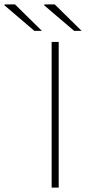

<svg xmlns="http://www.w3.org/2000/svg" viewBox="-134 -850 390 870"><path d="M100 0V-660H132V0ZM22 -710 -114 -826 -112 -830H-66L56 -710ZM202 -710 66 -826 68 -830H114L236 -710Z"/></svg>

Font: Source Sans 3
Style: Regular
Weight: 200
Designer: Paul D. Hunt
Foundry: Adobe
Version: Version 3.046;hotconv 1.0.118;makeotfexe 2.5.65603